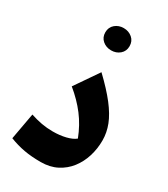

<svg xmlns="http://www.w3.org/2000/svg" viewBox="-212 -960 930 1065"><g transform="rotate(30 253.0 -428.0)"><path d="M466.3 -265.1Q466.3 -212.4 451.2 -163.3Q436 -114.3 406 -75.4Q376 -36.6 331.5 -13.7Q287.1 9.3 228.5 9.3Q168.5 9.3 121.6 0.7Q74.7 -7.8 26.9 -26.4L57.6 -195.8Q94.7 -183.6 129.6 -177.2Q164.6 -170.9 201.7 -170.9Q246.6 -170.9 284.4 -180.2Q322.3 -189.5 342.8 -206.5Q315.4 -277.8 272.2 -334.5Q229 -391.1 168.5 -440.4L272 -590.8Q342.8 -523.4 385.5 -468.3Q428.2 -413.1 447.3 -364.3Q466.3 -315.4 466.3 -265.1ZM179.7 -793.5Q179.7 -825.7 202.4 -845.2Q225.1 -864.7 257.3 -864.7Q289.6 -864.7 312.3 -845.2Q335 -825.7 335 -793.5Q335 -761.2 312.3 -741.7Q289.6 -722.2 257.3 -722.2Q225.1 -722.2 202.4 -741.7Q179.7 -761.2 179.7 -793.5Z"/></g></svg>

Font: Pinar DS4-Bold
Style: Regular
Weight: 700
Designer: Amin Abedi
Version: Version 2.000